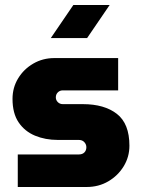

<svg xmlns="http://www.w3.org/2000/svg" viewBox="-20 -747 566 767"><path d="M51 0V-130H295Q309 -130 317 -138Q325 -146 325 -159Q325 -170 317 -179Q309 -188 295 -188H211Q161 -188 120 -205Q79 -222 54.5 -258Q30 -294 30 -352Q30 -397 52.5 -434Q75 -471 113 -493Q151 -515 197 -515H452V-386H231Q219 -386 211 -378Q203 -370 203 -358Q203 -347 211 -339Q219 -331 231 -331H311Q397 -331 447 -292Q497 -253 497 -165Q497 -120 474 -82.5Q451 -45 412.5 -22.5Q374 0 326 0ZM183 -595 273 -727H418L328 -595Z"/></svg>

Font: MuseoModerno ExtraBold
Style: Regular
Weight: 800
Designer: Pablo Cosgaya, Héctor Gatti, Marcela Romero, and the Authors of The MuseoModerno Project.
Foundry: Omnibus-Type Team
Version: Version 1.001